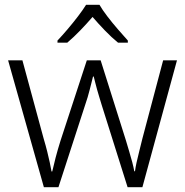

<svg xmlns="http://www.w3.org/2000/svg" viewBox="-20 -785 776 805"><path d="M406 -346Q401 -363 396 -379Q391 -395 387 -409.5Q383 -424 379.5 -438Q376 -452 373 -464H370Q367 -452 363.5 -438Q360 -424 356 -408.5Q352 -393 347.5 -377.5Q343 -362 337 -345L225 0H164L14 -532H74L163 -204Q172 -174 178 -149.5Q184 -125 188.5 -104.5Q193 -84 196 -66H199Q202 -78 205.5 -92.5Q209 -107 213 -123.5Q217 -140 222.5 -158Q228 -176 234 -196L344 -532H402L508 -196Q515 -172 522 -149Q529 -126 534.5 -105Q540 -84 543 -67H546Q548 -83 552.5 -103.5Q557 -124 563.5 -149.5Q570 -175 577 -204L664 -532H722L577 0H515ZM397 -765Q409 -744 430 -716.5Q451 -689 474.5 -662Q498 -635 516 -615V-606H475Q448 -628 420 -657Q392 -686 368 -714Q344 -686 316.5 -657.5Q289 -629 262 -606H221V-615Q240 -635 263 -662Q286 -689 307 -716.5Q328 -744 341 -765Z"/></svg>

Font: Noto Sans Thai Light
Style: Regular
Weight: 300
Designer: Monotype Design Team
Foundry: Monotype Imaging Inc.
Version: Version 2.001